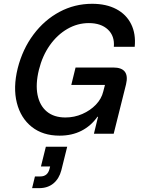

<svg xmlns="http://www.w3.org/2000/svg" viewBox="-20 -705 748 1012"><path d="M294.2 10Q205.8 10 147.5 -36.2Q89.2 -82.5 68.8 -162.9Q48.3 -243.3 73.3 -345Q99.2 -446.7 156.7 -523.3Q214.2 -600 293.8 -642.5Q373.3 -685 465.8 -685Q540 -685 592.9 -657.1Q645.8 -629.2 671.2 -577.9Q696.7 -526.7 690 -458.3H580Q585 -515 548.8 -549.2Q512.5 -583.3 448.3 -583.3Q388.3 -583.3 335 -552.5Q281.7 -521.7 242.5 -466.3Q203.3 -410.8 185 -336.7Q166.7 -261.7 177.9 -205Q189.2 -148.3 226.7 -117.1Q264.2 -85.8 325 -85.8Q371.7 -85.8 413.8 -104.2Q455.8 -122.5 485.4 -153.3Q515 -184.2 524.2 -222.5L533.3 -257.5H355.8L378.3 -349.2H576.7Q665.8 -349.2 644.2 -260L579.2 0H475L496.7 -89.2H493.3Q460 -41.7 409.6 -15.8Q359.2 10 294.2 10ZM149.2 286.7 164.2 225H192.5Q230.8 225 240.8 185.8L244.2 172.5H195.8L221.7 68.3H334.2L303.3 192.5Q291.7 236.7 261.7 261.7Q231.7 286.7 185.8 286.7Z"/></svg>

Font: Funnel Sans Medium
Style: Italic
Weight: 500
Italic angle: -14.036°
Version: Version 1.000; Beta; Release 5; Build 24; ttfautohint (v1.8.